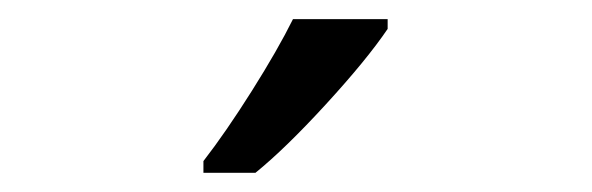

<svg xmlns="http://www.w3.org/2000/svg" viewBox="-20 -786 617 200"><path d="M191.9 -618.2Q215.3 -648.4 242.4 -691.4Q269.5 -734.4 285.2 -766.1H383.8V-755.9Q362.3 -724.1 319.8 -677.7Q277.3 -631.3 246.1 -606H191.9Z"/></svg>

Font: f0_4961  
Style: Regular
Weight: 400
Foundry: Ascender Corporation
Version: Version 1.10